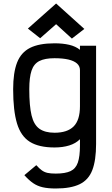

<svg xmlns="http://www.w3.org/2000/svg" viewBox="-20 -879 640 1095"><path d="M298 196Q254 196 223.5 189Q193 182 169 165.5Q145 149 119 120L187 63Q204 82 218.5 92.5Q233 103 251 107Q269 111 298 111Q352 111 382 97Q412 83 424 48Q436 13 436 -49V-85Q412 -61 375 -49.5Q338 -38 291 -38Q202 -38 150.5 -70Q99 -102 77 -175Q55 -248 55 -370Q55 -465 77.5 -522.5Q100 -580 151.5 -606Q203 -632 291 -632Q338 -632 374.5 -623.5Q411 -615 436 -595V-618H528V-58Q528 35 506.5 91Q485 147 434.5 171.5Q384 196 298 196ZM291 -122Q364 -122 400 -158Q436 -194 436 -273V-479Q436 -502 419 -517Q402 -532 370 -539.5Q338 -547 291 -547Q236 -547 204.5 -531Q173 -515 160 -476.5Q147 -438 147 -370Q147 -275 160 -221Q173 -167 205 -144.5Q237 -122 291 -122ZM390 -659 300 -741 209 -661 139 -716 300 -859 461 -714Z"/></svg>

Font: Victor Mono SemiBold
Style: Regular
Weight: 600
Monospace: yes
Designer: Rune Bjørnerås
Version: Version 1.561;gftools[0.9.30]